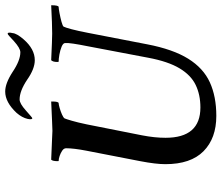

<svg xmlns="http://www.w3.org/2000/svg" viewBox="-78 -790 869 754"><g transform="rotate(-90 357.0 -412.5)"><path d="M279.3 2Q191.4 2 140.6 -48.3Q89.8 -98.6 89.8 -198.2Q89.8 -235.4 101.6 -296.9L142.6 -507.8Q147.5 -533.2 149.9 -553.2Q152.3 -573.2 152.3 -587.9Q152.3 -596.7 143.1 -603Q133.8 -609.4 122.1 -613.3Q110.4 -617.2 102.5 -617.2Q101.6 -617.2 101.6 -621.1Q101.6 -640.6 107.4 -646.5Q159.2 -644.5 187.5 -643.1Q215.8 -641.6 220.7 -641.6Q231.4 -641.6 260.7 -643.1Q290 -644.5 335.9 -646.5V-642.6Q335.9 -617.2 329.1 -617.2Q324.2 -617.2 310.5 -613.3Q296.9 -609.4 284.7 -604Q272.5 -598.6 269.5 -593.8Q266.6 -586.9 260.3 -565.4Q253.9 -543.9 246.1 -506.8L203.1 -290Q198.2 -264.6 195.8 -241.7Q193.4 -218.8 193.4 -197.3Q193.4 -60.5 312.5 -60.5Q362.3 -60.5 400.9 -79.1Q439.5 -97.7 466.3 -142.6Q493.2 -187.5 507.8 -265.6L552.7 -502Q559.6 -536.1 563 -559.1Q566.4 -582 565.4 -591.8Q565.4 -599.6 551.3 -605.5Q537.1 -611.3 520 -614.3Q502.9 -617.2 492.2 -617.2Q491.2 -617.2 491.2 -623Q491.2 -639.6 498 -646.5Q539.1 -644.5 565.4 -643.6Q591.8 -642.6 602.5 -642.6Q621.1 -642.6 648.9 -643.6Q676.8 -644.5 713.9 -646.5Q713.9 -617.2 707 -617.2Q701.2 -617.2 683.1 -613.8Q665 -610.4 648.9 -606Q632.8 -601.6 629.9 -597.7Q626 -589.8 619.6 -565.9Q613.3 -542 605.5 -502L560.5 -269.5Q541 -168 503.9 -108.4Q466.8 -48.8 411.1 -23.4Q355.5 2 279.3 2ZM498 -710.9Q463.9 -710.9 420.9 -741.2Q377 -770.5 343.8 -770.5Q328.1 -770.5 300.8 -746.1Q272.5 -720.7 270.5 -720.7Q263.7 -720.7 267.6 -739.3Q272.5 -760.7 291 -782.2Q333 -827.1 375 -827.1Q407.2 -827.1 452.1 -797.9Q497.1 -767.6 529.3 -767.6Q544.9 -767.6 573.2 -793Q598.6 -817.4 601.6 -817.4Q609.4 -817.4 604.5 -797.9Q603.5 -782.2 580.1 -754.9Q542 -710.9 498 -710.9Z"/></g></svg>

Font: Crimson Text SemiBold
Style: Italic
Weight: 600
Italic angle: -11°
Designer: Sebastian Kosch
Foundry: Sebastian Kosch
Version: Version 1.100; ttfautohint (v1.8.4)